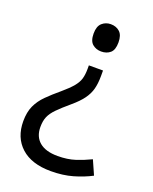

<svg xmlns="http://www.w3.org/2000/svg" viewBox="-139 -624 712 893"><g transform="rotate(20 217.0 -177.0)"><path d="M292 -331V-304Q292 -266 284.5 -238.5Q277 -211 258.5 -186Q240 -161 208 -134Q169 -101 147.5 -79Q126 -57 117 -36Q108 -15 108 15Q108 63 139 89Q170 115 229 115Q278 115 316 102.5Q354 90 389 73L420 143Q380 164 331.5 178Q283 192 223 192Q128 192 76 145Q24 98 24 17Q24 -28 38.5 -59.5Q53 -91 79.5 -117.5Q106 -144 142 -174Q175 -202 192.5 -223Q210 -244 216 -264.5Q222 -285 222 -314V-331ZM315 -478Q315 -441 297.5 -426Q280 -411 253 -411Q228 -411 210 -426Q192 -441 192 -478Q192 -514 210 -530Q228 -546 253 -546Q280 -546 297.5 -530Q315 -514 315 -478Z"/></g></svg>

Font: Noto IKEA Latin
Style: Regular
Weight: 400
Designer: Monotype Design Team
Foundry: Monotype Imaging Inc.
Version: Version 1.0